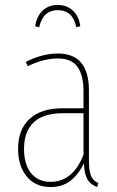

<svg xmlns="http://www.w3.org/2000/svg" viewBox="-20 -745 474 775"><path d="M377 -6 372 10Q345 0 332.5 -22Q320 -44 319 -86Q295 -38 262.5 -14Q230 10 184 10Q123 10 88 -32.5Q53 -75 53 -144Q53 -223 100 -265.5Q147 -308 231 -308H317V-377Q317 -442 292.5 -475.5Q268 -509 213 -509Q157 -509 92 -478L84 -495Q150 -529 214 -529Q339 -529 339 -379V-96Q339 -55 347.5 -35Q356 -15 377 -6ZM317 -120V-288H233Q156 -288 116.5 -251.5Q77 -215 77 -144Q77 -81 105.5 -46Q134 -11 184 -11Q274 -11 317 -120ZM304 -639 288 -635Q274 -704 213 -704Q154 -704 138 -635L122 -639Q128 -679 152 -702Q176 -725 213 -725Q250 -725 274.5 -702Q299 -679 304 -639Z"/></svg>

Font: Fira Sans Extra Condensed Thin
Style: Regular
Weight: 250
Width: 1
Designer: Carrois Corporate & Edenspiekermann AG
Foundry: Carrois Corporate GbR & Edenspiekermann AG
Version: Version 4.203